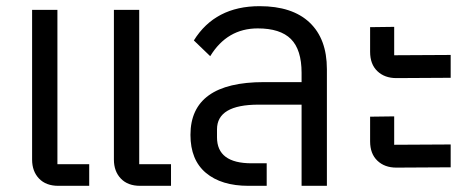

<svg xmlns="http://www.w3.org/2000/svg" viewBox="-20 -602 1516 622"><path d="M169 0Q129 0 106.5 -23.5Q84 -47 84 -85V-570H166V-70H269V0ZM434 0Q394 0 371.5 -23.5Q349 -47 349 -85V-570H431V-70H534V0Z M821 -582Q927 -582 983 -529Q1039 -476 1039 -378V0H957V-263H818Q683 -263 683 -183V-157Q683 -73 795 -73H844V0H785Q697 0 647 -42Q597 -84 597 -165Q597 -336 835 -336H957V-366Q957 -441 922.5 -475.5Q888 -510 815 -510Q716 -510 661 -420L608 -471Q677 -582 821 -582Z M1264 -349Q1226 -349 1202.5 -371.5Q1179 -394 1179 -434V-514L1257 -515V-423L1440 -424V-350ZM1264 -59Q1226 -59 1202.5 -81.5Q1179 -104 1179 -144V-224L1257 -225V-133L1440 -134V-60Z"/></svg>

Font: Anuphan
Style: Regular
Weight: 400
Designer: Mike Abbink, Paul van der Laan, Pieter van Rosmalen, Mint Tantisuwanna
Foundry: Bold Monday; Cadson Demak
Version: Version 3.002;hotconv 1.0.109;makeotfexe 2.5.65596